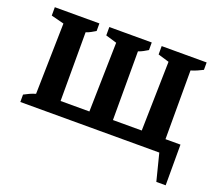

<svg xmlns="http://www.w3.org/2000/svg" viewBox="-107 -638 1058 927"><g transform="rotate(20 422.0 -174.5)"><path d="M747 -71H824V138H776L741 0H27V-38Q40 -45 54 -51.5Q68 -58 85 -63L93 -427L27 -444V-487H256V-448Q244 -441 233.5 -435Q223 -429 208 -424V-71H356L364 -427L307 -444V-487H525V-448Q513 -441 502.5 -435Q492 -429 477 -424V-71H625L633 -427L576 -444V-487H807V-449Q793 -442 778.5 -435.5Q764 -429 747 -424Z"/></g></svg>

Font: Piazzolla SemiBold
Style: Regular
Weight: 600
Designer: Juan Pablo del Peral
Foundry: Huerta Tipografica
Version: Version 1.330